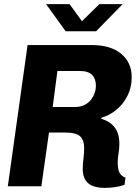

<svg xmlns="http://www.w3.org/2000/svg" viewBox="-20 -905 660 933"><path d="M490 8Q457 8 433 -0.5Q409 -9 395.5 -29.5Q382 -50 382 -84Q382 -107 385.5 -133.5Q389 -160 389 -186Q389 -223 370 -242Q351 -261 294 -261H218L181 0H18L114 -686H426Q518 -686 569 -643.5Q620 -601 620 -530Q620 -480 599.5 -439.5Q579 -399 545.5 -371.5Q512 -344 473 -333L472 -328Q515 -315 537.5 -285.5Q560 -256 560 -206Q560 -182 556 -159.5Q552 -137 552 -113Q552 -93 556 -78.5Q560 -64 568.5 -55Q577 -46 590 -42L585 -7Q563 1 538 4.5Q513 8 490 8ZM236 -385H344Q378 -385 400.5 -400.5Q423 -416 434.5 -440Q446 -464 446 -488Q446 -522 427.5 -541Q409 -560 369 -560H259ZM299 -753 204 -885H318L392 -783H359L463 -885H576L447 -753Z"/></svg>

Font: Chivo Mono
Style: Bold Italic
Weight: 700
Italic angle: -8.05°
Monospace: yes
Version: Version 1.008